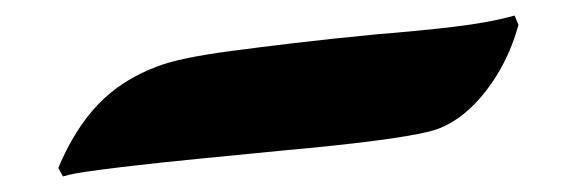

<svg xmlns="http://www.w3.org/2000/svg" viewBox="-20 -293 742 247"><path d="M61 -66 55 -77Q76 -127 106 -158.5Q136 -190 181 -207Q196 -213 220 -218Q244 -223 278 -227.5Q312 -232 358 -237.5Q404 -243 466 -249Q517 -253 563.5 -258.5Q610 -264 642 -273L647 -261Q637 -225 619 -196Q601 -167 579 -148.5Q557 -130 533 -124Q485 -112 340 -99Q278 -93 233 -88.5Q188 -84 157.5 -80.5Q127 -77 108 -74.5Q89 -72 78 -70Q67 -68 61 -66Z"/></svg>

Font: Noto Nastaliq Urdu Medium
Style: Regular
Weight: 500
Designer: Monotype Design Team (Patrick Giasson: type design, Kamal Mansour: OpenType code, Glenda Bellarosa). Updated by Simon Co
Foundry: Monotype Imaging Inc., Simon Cozens
Version: Version 3.007